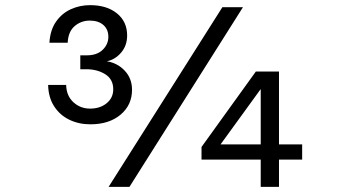

<svg xmlns="http://www.w3.org/2000/svg" viewBox="-20 -726 1340 746"><path d="M331 -243Q286 -243 249 -261Q212 -279 190 -313.5Q168 -348 167 -396H237Q238 -354 265 -329Q292 -304 330 -304Q369 -304 394.5 -325Q420 -346 420 -379Q420 -418 389 -437.5Q358 -457 315 -457H292V-511H317Q357 -511 379 -532.5Q401 -554 401 -583Q401 -612 381.5 -629Q362 -646 329 -646Q295 -646 270 -624.5Q245 -603 243 -560H172Q175 -609 197.5 -641.5Q220 -674 255 -690Q290 -706 330 -706Q395 -706 434.5 -674Q474 -642 474 -588Q474 -549 450.5 -521.5Q427 -494 395 -488Q437 -481 465 -451Q493 -421 493 -377Q493 -318 448.5 -280.5Q404 -243 331 -243ZM402 0 844 -698H924L483 0ZM993 0V-106H763V-155L974 -448H1064V-165H1154V-106H1064V0ZM837 -165H993V-380Z"/></svg>

Font: Azeret Mono Light
Style: Regular
Weight: 300
Designer: Martin Vácha
Foundry: Displaay
Version: Version 1.002